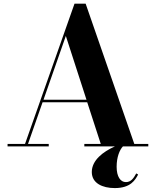

<svg xmlns="http://www.w3.org/2000/svg" viewBox="-20 -784 834 1028"><path d="M20.5 -13.5V0H241V-13.5H130L208 -236.5H447L519.5 -13.5H431.5V0H595C532 28 471.5 74 471.5 137C471.5 197 528.5 223 594.5 223C680.5 223 704.5 178.5 719.5 150.5L709.5 144.5C695 171 681 191 654 191C625 191 604.5 162 604.5 109C604.5 57 620.5 18.5 638 0H774V-13.5H699L438.5 -764.5H379L114 -13.5ZM332.5 -591.5 443 -250H213Z"/></svg>

Font: Bodoni* 16pt
Style: Bold
Weight: 700
Version: Version 2.3